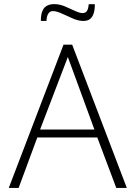

<svg xmlns="http://www.w3.org/2000/svg" viewBox="-20 -932 673 952"><path d="M23.4 0 294.9 -710.4H337.9L608.9 0H556.6L462.4 -250.5H165L72.3 0ZM178.7 -289.6H448.2L316.4 -649.4ZM182.6 -828.1Q182.6 -856 188.5 -872.6Q194.3 -889.2 204.1 -897.5Q213.9 -905.8 225.3 -908.7Q236.8 -911.6 248 -911.6Q274.9 -911.6 301.3 -900.6Q327.6 -889.6 350.8 -878.4Q374 -867.2 390.1 -867.2Q403.8 -867.2 410.9 -877.4Q418 -887.7 419.9 -911.1H450.2Q450.2 -882.8 444.6 -866.2Q439 -849.6 430.4 -841.3Q421.9 -833 412.1 -830.6Q402.3 -828.1 393.6 -828.1Q369.1 -828.1 341.1 -840.3Q313 -852.5 286.9 -864.7Q260.7 -877 241.7 -877Q228 -877 219.7 -864.7Q211.4 -852.5 210.4 -828.1Z"/></svg>

Font: Comme Thin
Style: Regular
Weight: 250
Version: Version 1.000;gftools[0.9.27]